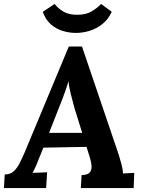

<svg xmlns="http://www.w3.org/2000/svg" viewBox="-32 -954 719 974"><path d="M384 -718 569 -173Q574 -158 582.5 -127.5Q591 -97 592 -74L649 -77L646 0H378L382 -66Q410 -66 421.5 -77.5Q433 -89 432.5 -109Q432 -129 424 -154L407 -209L188 -205L169 -158Q164 -145 153.5 -119.5Q143 -94 133 -77L207 -80L202 0H-12L-8 -69Q20 -69 37.5 -85Q55 -101 68 -127Q81 -153 94 -183L317 -718ZM315 -542Q311 -525 299 -491Q287 -457 268 -410L217 -280H385L346 -405Q336 -441 327 -477.5Q318 -514 315 -542ZM353 -787Q320 -787 286.5 -797Q253 -807 226 -830.5Q199 -854 185 -894L245 -934Q262 -912 289 -895.5Q316 -879 359 -879Q403 -879 431.5 -895.5Q460 -912 481 -934L535 -894Q516 -854 485.5 -830.5Q455 -807 420.5 -797Q386 -787 353 -787Z"/></svg>

Font: Lora
Style: Bold Italic
Weight: 700
Italic angle: -3°
Designer: Olga Karpushina, Alexei Vanyashin (Cyrillic)
Foundry: Cyreal
Version: Version 3.004